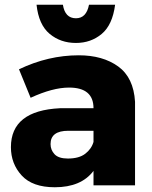

<svg xmlns="http://www.w3.org/2000/svg" viewBox="-20 -781 641 809"><path d="M211 8Q117 8 71.5 -41.5Q26 -91 26 -161Q26 -315 233 -325H374Q374 -412 271 -412Q202 -412 109 -369L60 -489Q183 -548 312 -548Q413 -548 478 -501Q543 -454 549 -352V0H374V-61Q322 8 211 8ZM300 -600Q235 -600 189 -638.5Q143 -677 134 -761H245Q254 -704 300 -704Q344 -704 355 -761H465Q454 -676 408.5 -638Q363 -600 300 -600ZM266 -113Q313 -113 339.2 -133.2Q365.5 -153.5 374 -183V-230H268Q193 -230 193 -174Q193 -149 210 -131Q227 -113 266 -113Z"/></svg>

Font: Argentum Novus
Style: Bold
Weight: 700
Designer: Julieta Ulanovsky (font) & Cristiano Sobral (main changes)
Foundry: Julieta Ulanovsky (font) & Cristiano Sobral (main changes)
Version: Version 3.00;November 27, 2020;FontCreator 13.0.0.2655 64-bi